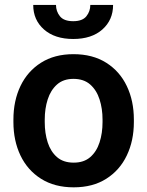

<svg xmlns="http://www.w3.org/2000/svg" viewBox="-20 -761 606 790"><path d="M35.2 -258.8V-269Q35.2 -346.2 64.2 -407Q93.3 -467.8 148.7 -502.9Q204.1 -538.1 282.2 -538.1Q361.3 -538.1 417 -502.9Q472.7 -467.8 501.7 -407Q530.8 -346.2 530.8 -269V-258.8Q530.8 -182.1 501.7 -121.3Q472.7 -60.5 417.2 -25.4Q361.8 9.8 283.2 9.8Q204.6 9.8 148.9 -25.4Q93.3 -60.5 64.2 -121.3Q35.2 -182.1 35.2 -258.8ZM164.1 -269V-258.8Q164.1 -212.9 176.3 -175Q188.5 -137.2 214.6 -114.5Q240.7 -91.8 283.2 -91.8Q325.2 -91.8 351.3 -114.5Q377.4 -137.2 389.6 -175Q401.9 -212.9 401.9 -258.8V-269Q401.9 -314 389.6 -352.1Q377.4 -390.1 351.1 -413.3Q324.7 -436.5 282.2 -436.5Q240.7 -436.5 214.6 -413.3Q188.5 -390.1 176.3 -352.1Q164.1 -314 164.1 -269ZM351.6 -740.7H445.3Q445.3 -678.7 401.1 -639.6Q356.9 -600.6 281.2 -600.6Q205.6 -600.6 161.1 -639.6Q116.7 -678.7 116.7 -740.7H210.4Q210.4 -714.4 226.6 -694.1Q242.7 -673.8 281.2 -673.8Q319.3 -673.8 335.4 -694.1Q351.6 -714.4 351.6 -740.7Z"/></svg>

Font: Vazirmatn FD SemiBold
Style: Regular
Weight: 600
Designer: Saber Rastikerdar
Foundry: Saber Rastikerdar
Version: Version 33.001